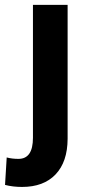

<svg xmlns="http://www.w3.org/2000/svg" viewBox="-61 -548 362 782"><path d="M214.4 -528.3V17.6Q213.9 111.3 165.3 162.4Q116.7 213.4 28.8 213.4Q-8.8 213.4 -40.5 205.1L-33.7 93.3Q-12.2 99.1 14.2 99.1Q73.2 99.1 73.2 13.2V-528.3Z"/></svg>

Font: Roboto
Style: Bold
Weight: 700
Designer: Google
Version: Version 2.134; 2016; ttfautohint (v1.6)